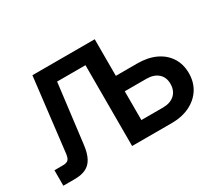

<svg xmlns="http://www.w3.org/2000/svg" viewBox="-131 -975 1384 1235"><g transform="rotate(-30 561.0 -357.5)"><path d="M26.1 0V-114.8H88.2Q116.4 -114.8 128.3 -126Q140.1 -137.1 144.1 -166.6L209 -715H671.9V-89.8L646.9 -114.8H831.4Q887.1 -114.8 918.8 -143.9Q950.5 -172.9 950.5 -223.5Q950.5 -272.6 918.8 -300.6Q887.1 -328.5 831.4 -328.5H602.3V-443.3H830.8Q908.9 -443.3 966.5 -416.3Q1024 -389.3 1055.8 -339.7Q1087.5 -290.1 1087.5 -223.5Q1087.5 -157.2 1055.6 -107Q1023.6 -56.9 965.8 -28.4Q907.9 0 830.8 0H536.9V-625.2L561.9 -600.2H301.4L329.4 -625.2L271.9 -161.1Q264.8 -103.7 246 -68.1Q227.1 -32.5 194.1 -16.3Q161.1 0 109.6 0Z"/></g></svg>

Font: Wix Madefor Display
Style: Regular
Weight: 400
Designer: Dalton Maag Ltd
Foundry: Dalton Maag Ltd
Version: Version 3.100